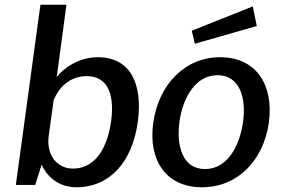

<svg xmlns="http://www.w3.org/2000/svg" viewBox="-20 -782 1191 812"><path d="M303 10C444 10 540 -97 563 -268C584 -425 533 -540 394 -540C311 -540 246 -491 220 -456L261 -762H151L47 0H129L156 -86C171 -50 216 10 303 10ZM288 -69C224 -69 175 -123 186 -207L207 -359C236 -427 288 -460 346 -460C426 -460 467 -399 450 -269C429 -126 364 -69 288 -69Z M834 10C985 10 1094 -103 1117 -263C1139 -425 1062 -540 911 -540C764 -540 651 -427 628 -262C606 -102 684 10 834 10ZM791 -652 804 -597 1066 -672 1049 -755ZM847 -67C753 -67 725 -163 739 -267C753 -369 807 -464 900 -464C993 -464 1022 -370 1008 -267C993 -162 941 -67 847 -67Z"/></svg>

Font: Cheyenne Sans Medium
Style: Italic
Weight: 500
Italic angle: -8.13011°
Designer: The Public Sans project authors (U.S. Web Design System), Libre Franklin designed by Pablo Impallari and Rodrigo Fuenzal
Foundry: The Cheyenne Sans Project Authors
Version: Version 2.007